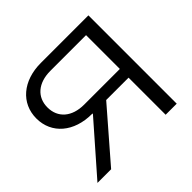

<svg xmlns="http://www.w3.org/2000/svg" viewBox="-176 -952 1153 1153"><g transform="rotate(-45 400.5 -375.0)"><path d="M617 0H711V-750H307C155 -750 52 -662 52 -533C52 -404 155 -316 307 -316L308 -315H314L38 0H154L427 -315H617ZM314 -389C210 -389 146 -445 146 -533C146 -620 210 -676 314 -676H617V-389Z"/></g></svg>

Font: Bounded Light
Style: Regular
Weight: 300
Designer: Vlad Churkin
Version: Version 3.0